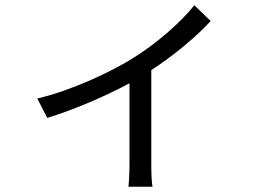

<svg xmlns="http://www.w3.org/2000/svg" viewBox="-20 -633 1040 731"><path d="M122 -258 160 -184C273 -219 389 -271 473 -316V-10C473 21 471 62 469 78H561C557 62 556 21 556 -10V-366C647 -425 732 -498 782 -553L720 -613C669 -549 577 -467 482 -409C401 -359 254 -289 122 -258Z"/></svg>

Font: Source Han Sans TC
Style: Regular
Weight: 400
Designer: Ryoko NISHIZUKA 西塚涼子 (kana, bopomofo & ideographs); Paul D. Hunt (Latin, Greek & Cyrillic); Sandoll Communications 산돌커뮤니
Foundry: Adobe
Version: Version 2.002;hotconv 1.0.116;makeotfexe 2.5.65601